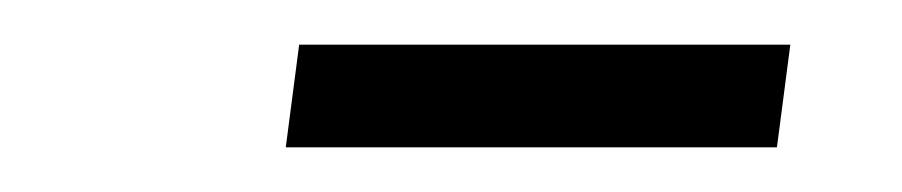

<svg xmlns="http://www.w3.org/2000/svg" viewBox="-20 -561 404 86"><path d="M114 -541H334L328 -495H108Z"/></svg>

Font: Yrsa Light
Style: Italic
Weight: 300
Italic angle: -7.10001°
Designer: Anna Giedrys (Yrsa+Rasa design), David Brezina (Yrsa art-direction, Rasa art-direction, design)
Foundry: Rosetta Type Foundry
Version: Version 2.004